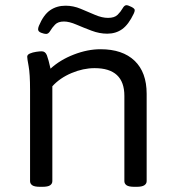

<svg xmlns="http://www.w3.org/2000/svg" viewBox="-20 -719 667 741"><path d="M135 2Q113 2 104.5 -4Q96 -10 96 -20V-372Q96 -434 90.5 -463.5Q85 -493 85 -500Q85 -508 95.5 -512.5Q106 -517 119.5 -519Q133 -521 141 -521Q155 -521 161 -505.5Q167 -490 175 -454Q212 -488 265 -508.5Q318 -529 368 -529Q453 -529 499.5 -484.5Q546 -440 546 -357V-20Q546 -10 537 -4Q528 2 507 2H499Q477 2 468.5 -4Q460 -10 460 -20V-349Q460 -456 345 -456Q301 -456 256 -437Q211 -418 182 -386V-20Q182 -10 173.5 -4Q165 2 143 2ZM158 -588Q151 -588 139 -592.5Q127 -597 127 -606Q127 -611 130 -619Q148 -662 173.5 -679.5Q199 -697 233 -697Q263 -697 291.5 -685Q320 -673 347 -661.5Q374 -650 397 -650Q422 -650 434 -662Q446 -674 453 -686.5Q460 -699 468 -699Q474 -699 487 -692.5Q500 -686 500 -680Q500 -674 496 -666Q476 -624 451.5 -606.5Q427 -589 394 -589Q364 -589 333.5 -600.5Q303 -612 275 -624Q247 -636 227 -636Q204 -636 192.5 -624Q181 -612 174 -600Q167 -588 158 -588Z"/></svg>

Font: Asap Semi Expanded
Style: Regular
Weight: 400
Width: 6
Designer: Pablo Cosgaya
Foundry: Omnibus-Type
Version: Version 3.001; ttfautohint (v1.8.4.7-5d5b)